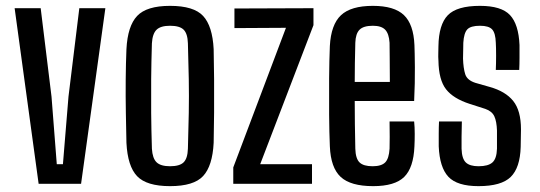

<svg xmlns="http://www.w3.org/2000/svg" viewBox="-20 -628 1844 656"><path d="M112 0 30 -600H119L156 -298L174 -67H195L214 -298L251 -600H340L257 0Z M561 8Q481 8 448.5 -26Q416 -60 412 -140Q411 -186 410 -242.5Q409 -299 409.5 -356Q410 -413 412 -460Q416 -539 448.5 -573.5Q481 -608 561 -608Q642 -608 674 -573.5Q706 -539 710 -460Q711 -414 711.5 -357.5Q712 -301 711.5 -244Q711 -187 710 -140Q706 -61 674 -26.5Q642 8 561 8ZM561 -60Q594 -60 607.5 -73.5Q621 -87 622 -120Q624 -185 625 -242.5Q626 -300 625 -357.5Q624 -415 622 -480Q621 -513 607.5 -526.5Q594 -540 561 -540Q529 -540 515 -526.5Q501 -513 499 -480Q497 -415 496.5 -357.5Q496 -300 496.5 -242.5Q497 -185 499 -120Q501 -87 515 -73.5Q529 -60 561 -60Z M777 0V-56L957 -533L781 -532V-599L1051 -600V-542L869 -67H1046V0Z M1311 -213H1395Q1397 -194 1397 -170.5Q1397 -147 1396 -128Q1393 -55 1361 -23.5Q1329 8 1255 8Q1178 8 1144 -23.5Q1110 -55 1107 -128Q1105 -174 1104.5 -236Q1104 -298 1104.5 -360.5Q1105 -423 1107 -471Q1111 -544 1145 -576Q1179 -608 1254 -608Q1327 -608 1360 -576.5Q1393 -545 1396 -474Q1397 -452 1397.5 -398.5Q1398 -345 1395 -283H1192Q1192 -244 1192.5 -204Q1193 -164 1194 -120Q1195 -86 1208.5 -73Q1222 -60 1253 -60Q1283 -60 1296 -73Q1309 -86 1311 -120Q1312 -154 1311 -213ZM1254 -540Q1222 -540 1208.5 -526.5Q1195 -513 1194 -482Q1193 -445 1192.5 -412.5Q1192 -380 1192 -348H1312Q1312 -394 1311.5 -430Q1311 -466 1311 -482Q1309 -513 1296 -526.5Q1283 -540 1254 -540Z M1615 8Q1542 8 1512 -24Q1482 -56 1479 -128Q1479 -147 1479 -170.5Q1479 -194 1480 -213H1558Q1557 -184 1557 -160.5Q1557 -137 1557 -120Q1558 -86 1571.5 -73Q1585 -60 1615 -60Q1648 -60 1662.5 -73Q1677 -86 1678 -120Q1678 -136 1678 -152Q1678 -168 1678 -182Q1677 -213 1669 -230.5Q1661 -248 1638 -256L1585 -273Q1529 -291 1504 -323Q1479 -355 1478 -421Q1477 -434 1477.5 -445.5Q1478 -457 1478 -470Q1479 -544 1510 -576Q1541 -608 1620 -608Q1693 -608 1722.5 -576.5Q1752 -545 1755 -474Q1755 -455 1755 -431Q1755 -407 1754 -389H1674Q1675 -411 1675 -438.5Q1675 -466 1674 -482Q1673 -515 1661.5 -527.5Q1650 -540 1620 -540Q1588 -540 1576.5 -527.5Q1565 -515 1563 -482Q1563 -466 1562.5 -454Q1562 -442 1562 -428Q1563 -395 1569.5 -374.5Q1576 -354 1604 -345L1653 -331Q1707 -316 1733.5 -283Q1760 -250 1760 -186Q1760 -172 1759.5 -156Q1759 -140 1759 -126Q1757 -55 1725 -23.5Q1693 8 1615 8Z"/></svg>

Font: Big Shoulders Display SemiBold
Style: Regular
Weight: 600
Designer: Patric King
Foundry: XO Type Co
Version: Version 1.000; ttfautohint (v1.8.2)